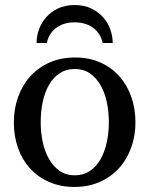

<svg xmlns="http://www.w3.org/2000/svg" viewBox="-20 -719 584 751"><path d="M405.8 -241.2Q405.8 -282.2 397.7 -319.8Q389.6 -357.4 373 -386.2Q356.4 -415 331.5 -432.1Q306.6 -449.2 272.9 -449.2Q238.3 -449.2 212.9 -432.1Q187.5 -415 171.1 -386.2Q154.8 -357.4 147 -319.8Q139.2 -282.2 139.2 -241.2Q139.2 -200.7 147.2 -163.1Q155.3 -125.5 171.9 -96.7Q188.5 -67.9 213.4 -50.5Q238.3 -33.2 272 -33.2Q306.2 -33.2 331.5 -50.3Q356.9 -67.4 373.3 -96.2Q389.6 -125 397.7 -162.6Q405.8 -200.2 405.8 -241.2ZM509.8 -240.2Q509.8 -187 492.9 -140.9Q476.1 -94.7 445.1 -60.8Q414.1 -26.9 369.9 -7.3Q325.7 12.2 271 12.2Q216.3 12.2 172.4 -7.1Q128.4 -26.4 97.7 -60.1Q66.9 -93.8 50.5 -139.9Q34.2 -186 34.2 -240.2Q34.2 -293.5 50.8 -339.8Q67.4 -386.2 98.6 -420.7Q129.9 -455.1 174.1 -474.6Q218.3 -494.1 273.9 -494.1Q329.6 -494.1 373.5 -474.1Q417.5 -454.1 447.8 -419.7Q478 -385.3 493.9 -339.1Q509.8 -293 509.8 -240.2ZM381.8 -550.8Q377 -572.3 366.2 -587.6Q355.5 -603 340.6 -612.8Q325.7 -622.6 308.1 -627.2Q290.5 -631.8 272 -631.8Q253.4 -631.8 235.8 -627.2Q218.3 -622.6 203.6 -612.8Q189 -603 178.2 -587.6Q167.5 -572.3 163.1 -550.8H123Q123 -577.1 132.3 -603.5Q141.6 -629.9 160.2 -651.1Q178.7 -672.4 206.5 -685.8Q234.4 -699.2 272 -699.2Q309.1 -699.2 336.9 -685.8Q364.7 -672.4 383.5 -651.1Q402.3 -629.9 411.6 -603.5Q420.9 -577.1 420.9 -550.8Z"/></svg>

Font: Charis SIL Afr
Style: Regular
Weight: 400
Foundry: SIL International
Version: Version 5.000